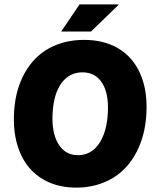

<svg xmlns="http://www.w3.org/2000/svg" viewBox="-20 -844 732 876"><path d="M328 12Q260 12 206 -11Q152 -34 114.5 -77.5Q77 -121 58.5 -184.5Q40 -248 44 -328Q48 -408 73.5 -470.5Q99 -533 140.5 -575.5Q182 -618 239 -640Q296 -662 364 -662Q431 -662 485.5 -640Q540 -618 577.5 -575Q615 -532 633.5 -470Q652 -408 648 -328Q644 -248 618.5 -184.5Q593 -121 551.5 -77.5Q510 -34 452.5 -11Q395 12 328 12ZM336 -136Q395 -136 431 -187.5Q467 -239 472 -328Q477 -417 446 -465.5Q415 -514 356 -514Q297 -514 261 -465.5Q225 -417 220 -328Q215 -239 246 -187.5Q277 -136 336 -136ZM395 -700H259L343 -824H523Z"/></svg>

Font: Kilde Sans Black
Style: Regular
Weight: 900
Italic angle: -3°
Designer: Paul D. Hunt
Foundry: Adobe Systems Incorporated
Version: Version 1.050;PS Version 1.000;hotconv 1.0.70;makeotf.lib2.5